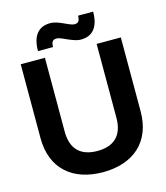

<svg xmlns="http://www.w3.org/2000/svg" viewBox="-131 -1007 967 1119"><g transform="rotate(-15 352.0 -447.5)"><path d="M352 12C532 12 654 -87 654 -274V-720H508V-274C508 -166 450 -116 352 -116C254 -116 196 -166 196 -274V-720H50V-274C50 -87 172 12 352 12ZM167 -768H258C258 -800 268 -811 290 -811C308 -811 335 -796 352 -789C374 -780 400 -768 427 -768C494 -768 537 -810 537 -907H446C446 -875 436 -864 414 -864C396 -864 369 -879 352 -886C330 -896 304 -907 277 -907C211 -907 167 -866 167 -768Z"/></g></svg>

Font: Aspekta 650
Style: Regular
Weight: 650
Designer: Ivo Dolenc
Version: Version 2.000